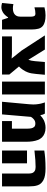

<svg xmlns="http://www.w3.org/2000/svg" viewBox="1051 -1733 692 2834"><g transform="rotate(90 1397.0 -316.0)"><path d="M86.4 9.8Q61 9.8 24.4 0L40.5 -167.5Q73.7 -160.2 103 -160.2Q165.5 -160.2 197.8 -191.9Q225.6 -219.7 225.6 -268.1V-431.6Q225.6 -492.7 185.1 -492.7Q160.2 -492.7 137.7 -489.3Q115.2 -485.8 87.9 -478.5V-626.5Q150.4 -642.1 206.1 -642.1Q262.7 -642.1 300.3 -631.8Q337.9 -621.6 359.9 -604.5Q393.1 -579.1 404.1 -535.9Q415 -492.7 415 -440.4V0H272.9L243.2 -88.9H234.9Q229 -76.7 212.4 -57.1Q195.8 -37.6 179.7 -24.9Q163.6 -11.7 137.9 -1Q112.3 9.8 86.4 9.8Z M517.1 0V-146H773.9L843.8 -141.6L728 -286.1L502.4 -632.3H711.4L834.5 -434.1L862.8 -388.7Q877.9 -429.2 882.8 -486.8L895 -632.3H1083.5L1071.8 -504.9Q1067.9 -464.8 1062.7 -435.5Q1057.6 -406.2 1047.9 -380.4Q1035.6 -345.7 1009.3 -306.6Q999 -291 987.1 -276.9Q975.1 -262.7 961.4 -250L1080.1 -107.4V0Z M1184.6 0V-632.3H1374V0Z M1481.9 0 1518.6 -399.4Q1522 -435.1 1522 -461.4Q1522 -501.5 1515.1 -542.5Q1512.7 -558.6 1508.8 -574.5Q1504.9 -590.3 1500 -606.4Q1498 -613.3 1495.8 -619.6Q1493.7 -626 1491.2 -632.3H1657.2Q1674.3 -604 1679.2 -567.9H1686Q1693.8 -577.1 1713.9 -592Q1733.9 -606.9 1752.4 -616.2Q1772 -626 1801.5 -634Q1831.1 -642.1 1867.2 -642.1Q1913.1 -642.1 1949 -627.7Q1984.9 -613.3 2008.8 -588.9Q2022 -575.2 2031 -559.8Q2040 -544.4 2046.4 -527.3Q2072.3 -460.9 2072.3 -356V0H1766.6V-146H1879.4V-356Q1879.4 -406.2 1874 -430.7Q1869.1 -455.6 1854 -473.6Q1838.9 -491.7 1802.7 -491.7Q1782.2 -491.7 1767.6 -485.4Q1752.9 -479 1740.7 -468.8Q1728.5 -458.5 1719.7 -447.8Q1710.9 -437 1705.1 -426.8L1668.5 0Z M2541 0V-401.4Q2541 -459 2505.9 -481Q2483.4 -495.6 2445.3 -495.6Q2398.4 -495.6 2342.5 -491.7Q2286.6 -487.8 2201.7 -478.5V-623.5Q2255.9 -632.3 2315.9 -636.7Q2351.1 -639.2 2387.9 -640.6Q2424.8 -642.1 2463.9 -642.1Q2580.6 -642.1 2636.7 -611.8Q2665.5 -596.2 2684.6 -576.4Q2703.6 -556.6 2713.9 -527.8Q2723.6 -499 2727.3 -470Q2731 -440.9 2731 -401.4V0ZM2202.1 0V-368.7H2391.1V0Z"/></g></svg>

Font: Open Sans ExtraBold
Style: Regular
Weight: 800
Designer: Monotype Design Team
Foundry: Monotype Imaging Inc.
Version: Version 3.003; ttfautohint (v1.8.4)